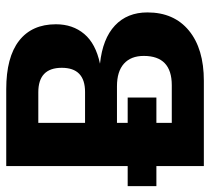

<svg xmlns="http://www.w3.org/2000/svg" viewBox="-50 -650 699 640"><g transform="rotate(-90 300.0 -329.5)"><path d="M0 -253.9H66.9V-658.7H323.2Q429.7 -658.7 484.6 -616Q539.6 -573.2 539.6 -493.2Q539.6 -437 507.3 -398.7Q475.1 -360.4 408.2 -346.2Q491.7 -337.4 535.4 -296.4Q579.1 -255.4 579.1 -188Q579.1 -99.6 518.6 -49.8Q458 0 351.1 0H66.9V-158.2H0ZM434.1 -200.2Q434.1 -243.2 408.2 -266.4Q382.3 -289.6 333 -289.6H210.9V-253.9H295.4V-158.2H210.9V-106.9H336.4Q434.1 -106.9 434.1 -200.2ZM394.5 -473.6Q394.5 -551.8 313 -551.8H210.9V-396H314Q394.5 -396 394.5 -473.6Z"/></g></svg>

Font: Cousine
Style: Bold
Weight: 700
Monospace: yes
Designer: Steve Matteson
Foundry: Ascender Corporation
Version: Version 1.20